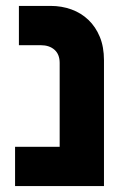

<svg xmlns="http://www.w3.org/2000/svg" viewBox="-20 -630 439 650"><path d="M31 -133H182V-417Q182 -446 164.5 -461.5Q147 -477 118 -477H44V-610H151Q189 -610 222 -598Q255 -586 279.5 -562.5Q304 -539 318 -505Q332 -471 332 -426V0H31Z"/></svg>

Font: IBM Plex Sans Hebrew
Style: Bold
Weight: 700
Designer: Mike Abbink, Paul van der Laan, Pieter van Rosmalen, Yanek Iontef
Foundry: Bold Monday
Version: Version 1.2